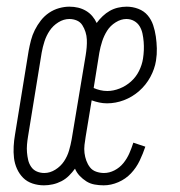

<svg xmlns="http://www.w3.org/2000/svg" viewBox="-20 -548 540 576"><path d="M112 8Q94 8 77.5 2.5Q61 -3 49.5 -14.5Q38 -26 31 -41.5Q24 -57 22 -74Q20 -91 21 -109Q22 -127 25 -144L66 -396Q69 -412 73 -427.5Q77 -443 84.5 -458Q92 -473 102.5 -486.5Q113 -500 127 -509.5Q141 -519 157 -523.5Q173 -528 188 -528Q202 -528 214.5 -525Q227 -522 238 -515.5Q249 -509 257 -499.5Q265 -490 270 -479Q278 -490 288 -499.5Q298 -509 309.5 -515.5Q321 -522 334 -525Q347 -528 360 -528Q378 -528 395 -521.5Q412 -515 423 -502Q434 -489 439.5 -472.5Q445 -456 447.5 -438.5Q450 -421 450.5 -403Q451 -385 448 -366Q444 -341 431 -317Q418 -293 397.5 -275Q377 -257 352 -247.5Q327 -238 301 -238Q289 -238 277.5 -240.5Q266 -243 255 -247L237 -138Q235 -126 233.5 -113.5Q232 -101 233.5 -89Q235 -77 239 -66Q243 -55 250 -46Q257 -37 268.5 -33Q280 -29 292 -29Q308 -29 323.5 -37Q339 -45 350 -58.5Q361 -72 368 -88Q375 -104 380 -120L416 -108Q409 -87 399 -66Q389 -45 373 -28Q357 -11 335 -1.5Q313 8 291 8Q277 8 263.5 5.5Q250 3 239 -4Q228 -11 219 -20.5Q210 -30 205 -42Q197 -31 187 -21Q177 -11 164.5 -4.5Q152 2 138.5 5Q125 8 112 8ZM302 -275Q320 -275 339 -282.5Q358 -290 373 -303.5Q388 -317 397 -335Q406 -353 409 -372Q411 -385 411.5 -397.5Q412 -410 411 -422.5Q410 -435 407.5 -447Q405 -459 399 -469Q393 -479 382.5 -485Q372 -491 359 -491Q343 -491 327 -481Q311 -471 301.5 -456Q292 -441 286.5 -424Q281 -407 278 -390L261 -284Q270 -280 280.5 -277.5Q291 -275 302 -275ZM113 -29Q130 -29 146 -39Q162 -49 172 -64Q182 -79 187 -96Q192 -113 195 -130L237 -382Q239 -394 240 -406Q241 -418 240.5 -429.5Q240 -441 236.5 -452Q233 -463 227 -472.5Q221 -482 210.5 -486.5Q200 -491 188 -491Q171 -491 155 -481Q139 -471 129 -456Q119 -441 113.5 -424Q108 -407 105 -390L64 -138Q62 -126 61 -114Q60 -102 61 -90.5Q62 -79 64.5 -68Q67 -57 73.5 -47.5Q80 -38 90.5 -33.5Q101 -29 113 -29Z"/></svg>

Font: Iosevka Curly Slab Extralight
Style: Italic
Weight: 200
Italic angle: -9°
Monospace: yes
Designer: Belleve Invis
Foundry: Belleve Invis
Version: Version 22.1.2; ttfautohint (v1.8.4)